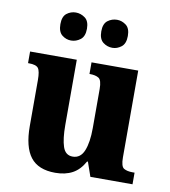

<svg xmlns="http://www.w3.org/2000/svg" viewBox="-85 -829 808 911"><g transform="rotate(10 319.0 -373.0)"><path d="M242 10Q160 10 122.5 -38.5Q85 -87 85 -188V-409Q85 -452 74.5 -466Q64 -480 29 -480H25V-536H250V-222Q250 -155 262.5 -117.5Q275 -80 310 -80Q348 -80 364.5 -120.5Q381 -161 381 -230V-418Q381 -461 365.5 -470.5Q350 -480 324 -480H321V-536H546V-118Q546 -74 561.5 -65Q577 -56 603 -56H613V0H410L386 -69H382Q359 -27 324.5 -8.5Q290 10 242 10ZM406 -621Q381 -621 361 -636.5Q341 -652 341 -689Q341 -726 361 -741Q381 -756 406 -756Q429 -756 449 -741Q469 -726 469 -689Q469 -652 449 -636.5Q429 -621 406 -621ZM207 -621Q183 -621 163.5 -636.5Q144 -652 144 -689Q144 -726 163.5 -741Q183 -756 207 -756Q231 -756 251.5 -741Q272 -726 272 -689Q272 -652 251.5 -636.5Q231 -621 207 -621Z"/></g></svg>

Font: Noto Serif Thai SemiCondensed ExtraBold
Style: Regular
Weight: 800
Width: 4
Designer: Monotype Design Team
Foundry: Monotype Imaging Inc.
Version: Version 2.002; ttfautohint (v1.8.4.7-5d5b)